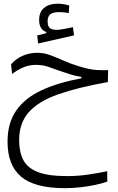

<svg xmlns="http://www.w3.org/2000/svg" viewBox="-20 -693 626 1018"><path d="M324.7 304.7Q164.6 304.7 92.3 244.1Q20 183.6 20 58.1Q20 -41 66.2 -107.2Q112.3 -173.3 199.7 -214.1Q287.1 -254.9 411.6 -277.8V-284.7Q392.1 -288.1 373 -293Q354 -297.9 318.4 -310.1Q273.9 -324.7 241.7 -336.9Q209 -349.1 170.4 -349.1Q133.8 -349.1 102.1 -335.2Q70.3 -321.3 44.4 -300.8L38.6 -352.1Q65.9 -382.8 101.6 -397.9Q137.2 -413.1 177.7 -413.1Q212.4 -413.1 245.4 -400.9Q278.3 -388.7 314.9 -372.6Q351.1 -356 396 -342.3Q426.8 -333 449 -328.1Q471.2 -323.2 494.6 -321.8Q508.8 -320.8 526.9 -320.8Q539.1 -320.8 553.2 -321.3L551.8 -257.8Q392.1 -229.5 287.8 -192.6Q183.6 -155.8 132.6 -98.1Q81.5 -40.5 81.5 50.8Q81.5 112.8 103.5 155.3Q125.5 197.8 180.7 219.2Q235.8 240.7 335.9 240.7Q393.1 240.7 449 232.4Q504.9 224.1 548.3 214.8L548.8 270Q522.5 279.3 485.1 287.4Q447.8 295.4 406 300Q364.3 304.7 324.7 304.7ZM182.1 -462.4 177.2 -504.9 225.6 -517.1V-523.4Q187.5 -536.1 187.5 -587.4Q187.5 -629.4 213.9 -651.4Q240.2 -673.3 285.6 -673.3Q318.8 -673.3 347.2 -663.6L344.7 -624Q332.5 -626 320.3 -627.4Q308.1 -628.9 294.9 -628.9Q260.3 -628.9 246.3 -616.9Q232.4 -605 232.4 -581.1Q232.4 -555.2 243.4 -544.9Q254.4 -534.7 279.3 -534.7Q295.4 -534.7 319.8 -539.6Q344.2 -544.4 366.7 -548.8L372.6 -505.4Z"/></svg>

Font: CaskaydiaMono NF Light
Style: Regular
Weight: 300
Designer: Aaron Bell
Foundry: Saja Typeworks
Version: Version 2111.001; ttfautohint (v1.8.4);Nerd Fonts 3.1.1